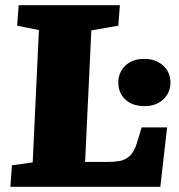

<svg xmlns="http://www.w3.org/2000/svg" viewBox="-20 -720 688 740"><path d="M26 -83 106 -94 130 -604 46 -621 52 -700H442L436 -621L332 -603L308 -96H398Q420 -96 441 -99.5Q462 -103 479.5 -118.5Q497 -134 508 -170L526 -229H624L598 0H20ZM436 -402Q436 -441 463 -467Q490 -493 536 -493Q581 -493 609 -467Q637 -441 637 -402Q637 -363 609.5 -337Q582 -311 537 -311Q490 -311 463 -336.5Q436 -362 436 -402Z"/></svg>

Font: Literata 12pt ExtraBold
Style: Italic
Weight: 800
Italic angle: -2°
Designer: Latin by Veronika Burian and Jose Scaglione. Greek by Irene Vlachou. Cyrillic by Vera Evstafieva
Foundry: TypeTogether
Version: Version 3.002